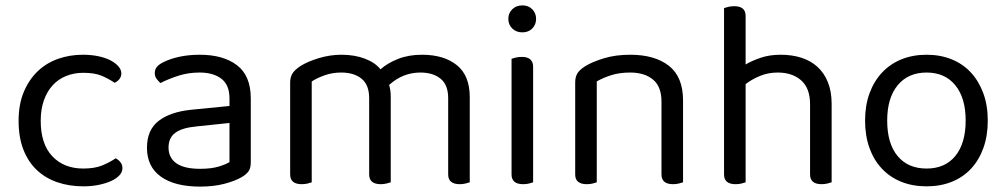

<svg xmlns="http://www.w3.org/2000/svg" viewBox="-20 -678 3732 712"><path d="M289 -408Q255 -408 226 -396.5Q197 -385 176 -362.5Q155 -340 143 -306.5Q131 -273 131 -230Q131 -144 174 -98.5Q217 -53 289 -53Q331 -53 359 -64.5Q387 -76 409 -91Q420 -85 427 -76Q434 -67 434 -54Q434 -40 423 -28Q412 -16 392.5 -7Q373 2 346.5 7.5Q320 13 289 13Q237 13 193 -2Q149 -17 117 -47Q85 -77 67 -122.5Q49 -168 49 -230Q49 -291 68 -336.5Q87 -382 119 -413Q151 -444 194.5 -459.5Q238 -475 287 -475Q318 -475 344.5 -469.5Q371 -464 390 -454Q409 -444 419.5 -431.5Q430 -419 430 -406Q430 -394 423 -385Q416 -376 405 -371Q383 -386 357 -397Q331 -408 289 -408Z M722 -52Q764 -52 791.5 -60.5Q819 -69 831 -77V-222L707 -209Q655 -204 630 -185.5Q605 -167 605 -131Q605 -93 634 -72.5Q663 -52 722 -52ZM721 -475Q808 -475 859 -436Q910 -397 910 -313V-76Q910 -54 901.5 -42.5Q893 -31 876 -21Q852 -7 812.5 3.5Q773 14 722 14Q628 14 576.5 -23Q525 -60 525 -130Q525 -196 568 -229.5Q611 -263 689 -271L831 -285V-313Q831 -363 801 -386Q771 -409 720 -409Q678 -409 641 -397Q604 -385 575 -370Q567 -377 560.5 -386Q554 -395 554 -406Q554 -420 561 -429Q568 -438 583 -446Q610 -460 645 -467.5Q680 -475 721 -475Z M1642 -314Q1642 -363 1614 -386Q1586 -409 1539 -409Q1474 -409 1423 -363Q1429 -343 1429 -320V-2Q1424 0 1413.5 2.5Q1403 5 1392 5Q1349 5 1349 -31V-314Q1349 -363 1321 -386Q1293 -409 1245 -409Q1213 -409 1184.5 -399Q1156 -389 1136 -376V-2Q1131 0 1121 2.5Q1111 5 1099 5Q1056 5 1056 -31V-372Q1056 -392 1064.5 -405.5Q1073 -419 1094 -433Q1121 -450 1162.5 -462.5Q1204 -475 1246 -475Q1295 -475 1333 -460.5Q1371 -446 1391 -421Q1417 -444 1456 -459.5Q1495 -475 1545 -475Q1626 -475 1674 -436.5Q1722 -398 1722 -318V-2Q1717 0 1706.5 2.5Q1696 5 1685 5Q1642 5 1642 -31V-314Z M1957 -2Q1952 0 1942 2.5Q1932 5 1920 5Q1877 5 1877 -31V-460Q1882 -462 1892.5 -464.5Q1903 -467 1915 -467Q1957 -467 1957 -430ZM1865 -608Q1865 -629 1879.5 -643.5Q1894 -658 1917 -658Q1940 -658 1954 -643.5Q1968 -629 1968 -608Q1968 -587 1954 -572.5Q1940 -558 1917 -558Q1894 -558 1879.5 -572.5Q1865 -587 1865 -608Z M2433 -301Q2433 -357 2401.5 -383Q2370 -409 2317 -409Q2277 -409 2246 -399Q2215 -389 2193 -376V-2Q2188 0 2178 2.5Q2168 5 2156 5Q2113 5 2113 -31V-372Q2113 -393 2121.5 -406.5Q2130 -420 2151 -433Q2177 -449 2220 -462Q2263 -475 2317 -475Q2408 -475 2460.5 -434Q2513 -393 2513 -305V-2Q2508 0 2497.5 2.5Q2487 5 2476 5Q2433 5 2433 -31V-301Z M2745 -2Q2740 0 2730 2.5Q2720 5 2708 5Q2665 5 2665 -31V-648Q2670 -650 2680.5 -652.5Q2691 -655 2703 -655Q2745 -655 2745 -619V-439Q2769 -453 2801.5 -464Q2834 -475 2875 -475Q2917 -475 2951.5 -464Q2986 -453 3011 -430.5Q3036 -408 3050 -373.5Q3064 -339 3064 -293V-2Q3059 0 3048.5 2.5Q3038 5 3027 5Q2984 5 2984 -31V-291Q2984 -351 2951 -380Q2918 -409 2864 -409Q2829 -409 2798.5 -396.5Q2768 -384 2745 -366V-2Z M3643 -231Q3643 -175 3627 -130Q3611 -85 3581.5 -53Q3552 -21 3510 -4Q3468 13 3416 13Q3364 13 3322 -4Q3280 -21 3250 -53Q3220 -85 3204 -130Q3188 -175 3188 -231Q3188 -287 3204.5 -332Q3221 -377 3251 -409Q3281 -441 3323 -458Q3365 -475 3416 -475Q3467 -475 3509 -458Q3551 -441 3580.5 -409Q3610 -377 3626.5 -332Q3643 -287 3643 -231ZM3416 -409Q3348 -409 3309 -362Q3270 -315 3270 -231Q3270 -146 3308.5 -99.5Q3347 -53 3416 -53Q3485 -53 3523 -100Q3561 -147 3561 -231Q3561 -315 3522.5 -362Q3484 -409 3416 -409Z"/></svg>

Font: Baloo Chettan 2
Style: Regular
Weight: 400
Designer: Maithili Shingre, Unnati Kotecha and Ek Type
Foundry: Ek Type
Version: Version 1.640;hotconv 1.0.111;makeotfexe 2.5.65597; ttfautoh